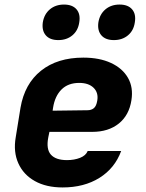

<svg xmlns="http://www.w3.org/2000/svg" viewBox="-20 -813 640 843"><path d="M480 -637Q443 -637 425 -658Q407 -679 412 -715Q418 -751 443 -772Q468 -793 505 -793Q542 -793 560 -772Q578 -751 572 -715Q567 -679 542 -658Q517 -637 480 -637ZM236 -637Q199 -637 181 -658Q163 -679 168 -715Q174 -751 199 -772Q224 -793 261 -793Q298 -793 316 -772Q334 -751 328 -715Q323 -679 298 -658Q273 -637 236 -637ZM255 10Q183 10 133 -18Q83 -46 60.5 -96Q38 -146 49 -210L70 -340Q88 -445 160 -502.5Q232 -560 346 -560Q417 -560 467.5 -536.5Q518 -513 542 -471Q566 -429 557 -373Q547 -307 501.5 -270.5Q456 -234 385 -234H197L192 -210Q182 -158 203.5 -134Q225 -110 274 -110Q306 -110 331.5 -120Q357 -130 365 -150H512Q484 -74 416.5 -32Q349 10 255 10ZM211 -327 364 -329Q381 -329 392 -338Q403 -347 407 -371Q413 -406 391 -427.5Q369 -449 328 -449Q279 -449 250 -420Q221 -391 213 -340Z"/></svg>

Font: JetBrains Mono ExtraBold
Style: Italic
Weight: 800
Italic angle: -9°
Monospace: yes
Designer: Philipp Nurullin, Konstantin Bulenkov
Foundry: JetBrains
Version: Version 2.305; ttfautohint (v1.8.4.7-5d5b)